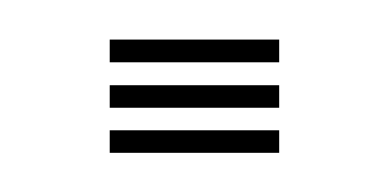

<svg xmlns="http://www.w3.org/2000/svg" viewBox="-20 -78 198 98"><path d="M36 -46.2V-57.8H122.5V-46.2ZM36 -23V-34.5H122.5V-23ZM36 0V-11.5H122.5V0Z"/></svg>

Font: Big Shoulders Inline Text Light
Style: Regular
Weight: 300
Designer: Patric King
Foundry: XO Type Co
Version: Version 1.000